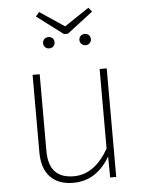

<svg xmlns="http://www.w3.org/2000/svg" viewBox="-57 -861 690 916"><g transform="rotate(-5 288.5 -403.0)"><path d="M463 0H434L433 -101Q405 -51 361 -20.5Q317 10 256 10Q186 10 147 -31Q108 -72 108 -149V-520H142V-152Q142 -21 262 -21Q362 -21 429 -139V-520H463ZM417 -796 293 -701H274L148 -796L165 -816L283 -737L401 -816ZM226 -666Q226 -655 218.5 -647Q211 -639 198 -639Q186 -639 178.5 -647Q171 -655 171 -666Q171 -677 178.5 -685Q186 -693 198 -693Q211 -693 218.5 -685.5Q226 -678 226 -666ZM400 -666Q400 -655 392.5 -647Q385 -639 373 -639Q361 -639 353 -647Q345 -655 345 -666Q345 -678 353 -685.5Q361 -693 373 -693Q385 -693 392.5 -685Q400 -677 400 -666Z"/></g></svg>

Font: FiraGO UltraLight
Style: Regular
Weight: 200
Designer: bBox Type
Foundry: bBox Type GmbH
Version: Version 1.001